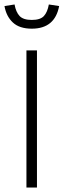

<svg xmlns="http://www.w3.org/2000/svg" viewBox="-29 -837 284 857"><path d="M-9 -810 36 -817Q42 -783 58.5 -765.5Q75 -748 113 -748Q151 -748 167 -765.5Q183 -783 189 -817L235 -810Q216 -709 113 -709Q58 -709 28.5 -736.5Q-1 -764 -9 -810ZM89 -612H136V0H89Z"/></svg>

Font: Athiti Light
Style: Regular
Weight: 300
Designer: CadsonDemak Team
Foundry: CadsonDemak
Version: Version 1.032